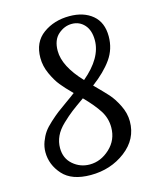

<svg xmlns="http://www.w3.org/2000/svg" viewBox="-119 -802 800 973"><g transform="rotate(-15 281.0 -316.0)"><path d="M43 -84Q43 -112 53 -138.5Q63 -165 76.5 -184.5Q90 -204 116 -227.5Q142 -251 159.5 -264.5Q177 -278 210.5 -301.5Q244 -325 259 -337Q222 -374 201 -400Q180 -426 161 -467.5Q142 -509 142 -552Q142 -635 200 -677Q258 -719 338 -719Q413 -719 459 -680.5Q505 -642 505 -569Q505 -503 468.5 -451Q432 -399 364 -348Q409 -303 432 -277.5Q455 -252 476 -210Q497 -168 497 -125Q497 -32 419 27.5Q341 87 236 87Q137 87 90 34.5Q43 -18 43 -84ZM120 -85Q120 -31 157.5 1.5Q195 34 245 34Q303 34 350.5 -10Q398 -54 398 -120Q398 -168 372.5 -208Q347 -248 297 -299Q254 -269 230.5 -251Q207 -233 177 -204.5Q147 -176 133.5 -146.5Q120 -117 120 -85ZM236 -564Q236 -483 327 -387Q432 -475 432 -568Q432 -620 406 -649Q380 -678 340 -678Q301 -678 268.5 -649.5Q236 -621 236 -564Z"/></g></svg>

Font: Dancing Script
Style: Bold
Weight: 700
Designer: Pablo Impallari
Foundry: Pablo Impallari. www.impallari.com Igino Marini. www.ikern.com
Version: Version 1.002